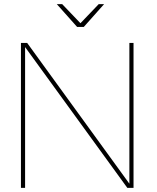

<svg xmlns="http://www.w3.org/2000/svg" viewBox="-20 -906 758 926"><path d="M604 -699V-20L111 -699H81V0H101V-679L594 0H624V-699ZM456 -886 368 -794 280 -886H254L352 -776H384L482 -886Z"/></svg>

Font: Argentum Sans Thin
Style: Regular
Weight: 250
Designer: Julieta Ulanovsky
Foundry: Julieta Ulanovsky
Version: Version 5.001;February 15, 2019;FontCreator 11.5.0.2425 64-b